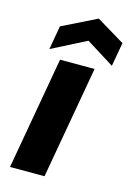

<svg xmlns="http://www.w3.org/2000/svg" viewBox="-121 -857 632 919"><g transform="rotate(15 195.0 -398.0)"><path d="M24.1 0H195.1L293.7 -557.9H122.6ZM390.5 -711.9 250.9 -796 80.7 -711.9 60 -593.9 230.6 -680.9 369.7 -593.9Z"/></g></svg>

Font: Poppins Devanagari Thin
Style: Italic
Weight: 100
Italic angle: -10°
Designer: Ninad Kale (Devanagari), Jonny Pinhorn (Latin)
Foundry: Indian Type Foundry
Version: 4.005